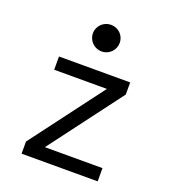

<svg xmlns="http://www.w3.org/2000/svg" viewBox="-142 -892 884 996"><g transform="rotate(20 300.0 -393.5)"><path d="M92 0H512V-73H194L495 -473V-540H102V-467H393L92 -67ZM226 -714C226 -673 260 -640 300 -640C341 -640 374 -673 374 -714C374 -755 341 -787 300 -787C260 -787 226 -755 226 -714Z"/></g></svg>

Font: CommitMono
Style: 400Regular
Weight: 400
Monospace: yes
Designer: Eigil Nikolajsen
Foundry: Eigil Nikolajsen
Version: Version 1.143